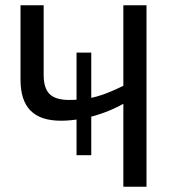

<svg xmlns="http://www.w3.org/2000/svg" viewBox="-20 -710 664 730"><path d="M212 -251Q134 -251 96 -289.5Q58 -328 58 -407V-690H146V-425Q146 -375 168.5 -352.5Q191 -330 243 -330Q281 -330 314 -335.5Q347 -341 382.5 -354.5Q418 -368 462 -390L469 -327Q425 -300 379 -283Q333 -266 290.5 -258.5Q248 -251 212 -251ZM271 -120V-510H327V-120ZM449 0V-690H537V0Z"/></svg>

Font: Exo 2
Style: Regular
Weight: 400
Designer: Natanael Gama
Foundry: Natanael Gama
Version: Version 2.010